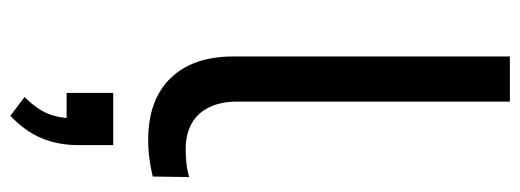

<svg xmlns="http://www.w3.org/2000/svg" viewBox="-344 -402 1026 379"><g transform="rotate(90 169.5 -212.0)"><path d="M256 9Q177 9 134 -35Q91 -79 91 -159V-705H180V-167Q180 -135 191 -112Q202 -89 223 -77Q244 -65 274 -65Q287 -65 301.5 -66.5Q316 -68 329 -72L328 0Q311 4 293.5 6.5Q276 9 256 9ZM208 281 171 253Q195 229 204 206.5Q213 184 213 157L232 170H163V78H266V146Q266 187 252 220Q238 253 208 281Z"/></g></svg>

Font: Nunito Sans 10pt SemiExpanded
Style: Regular
Weight: 400
Width: 6
Designer: Vernon Adams
Foundry: Vernon Adams
Version: Version 3.101;gftools[0.9.27]